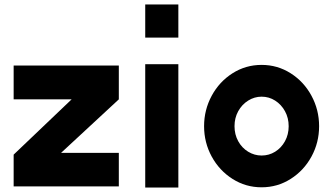

<svg xmlns="http://www.w3.org/2000/svg" viewBox="-20 -816 1489 858"><path d="M511 -372 253 -133H511V17H41V-125L300 -372H41V-523H511Z M777 -796V-648H629V-796ZM629 -529H777V22H629Z M1270 -252Q1270 -289 1253.5 -319Q1237 -349 1209.5 -366.5Q1182 -384 1149 -384Q1117 -384 1089 -366.5Q1061 -349 1044.5 -319Q1028 -289 1028 -252Q1028 -215 1044.5 -185Q1061 -155 1089 -138Q1117 -121 1149 -121Q1182 -121 1209.5 -138Q1237 -155 1253.5 -185Q1270 -215 1270 -252ZM1149 -526Q1220 -526 1279 -488.5Q1338 -451 1372 -388Q1406 -325 1406 -252Q1406 -179 1372 -116.5Q1338 -54 1279 -16.5Q1220 21 1149 21Q1078 21 1019 -16.5Q960 -54 926 -116.5Q892 -179 892 -252Q892 -325 926 -388Q960 -451 1019 -488.5Q1078 -526 1149 -526Z"/></svg>

Font: SUIT Heavy
Style: Regular
Weight: 900
Designer: Sunn Youn; Korean Glyphs from Source Han Sans (Sandoll Communications; Soo-young Jang, Joo-yeon Kang)
Foundry: Sunn
Version: Version 1.006